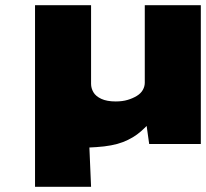

<svg xmlns="http://www.w3.org/2000/svg" viewBox="-20 -555 794 740"><path d="M115 165V-535H331V-232Q331 -215 340 -199.5Q349 -184 370.5 -174Q392 -164 426 -164Q452 -164 472 -170Q492 -176 507.5 -185.5Q523 -195 530.5 -208.5Q538 -222 538 -236V-535H754V0H555L544 -78L584 -112Q553 -75 523.5 -49Q494 -23 454 -7.5Q414 8 351 12Q343 12 333 13Q323 14 314.5 14Q306 14 301 13L321 -69L331 165Z"/></svg>

Font: Lexend Mega Black
Style: Regular
Weight: 900
Version: Version 1.007